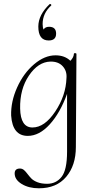

<svg xmlns="http://www.w3.org/2000/svg" viewBox="-20 -682 474 982"><path d="M229 -475Q176 -475 176 -546Q176 -606 234 -661Q236 -662 238.5 -661Q241 -660 242 -658Q243 -656 242 -654Q198 -614 198 -559Q198 -541 203 -531Q211 -545 231 -545Q267 -545 267 -510Q267 -475 229 -475ZM358 -407Q358 -411 367 -410Q371 -409 371 -406L368 70Q368 164 318.5 222.5Q269 281 179 281Q127 281 91 259Q55 237 55 205Q55 180 82 180Q94 180 103 188Q112 196 120.5 207.5Q129 219 140 230.5Q151 242 171.5 250Q192 258 221 258Q267 258 295 222.5Q323 187 323 94V-202Q288 -105 234.5 -46Q181 13 122 13Q44 13 37 -91Q35 -162 67.5 -234.5Q100 -307 154 -353Q208 -399 264 -399Q311 -399 340 -371Q357 -388 358 -407ZM320 -283Q323 -319 300.5 -343.5Q278 -368 237 -367Q175 -365 128 -295.5Q81 -226 83 -127Q85 -30 146 -30Q208 -30 262.5 -111.5Q317 -193 320 -283Z"/></svg>

Font: Cormorant Upright Light
Style: Regular
Weight: 300
Designer: Christian Thalmann (Catharsis Fonts)
Foundry: Catharsis Fonts
Version: Version 3.302;PS 003.302;hotconv 1.0.88;makeotf.lib2.5.64775